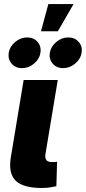

<svg xmlns="http://www.w3.org/2000/svg" viewBox="-20 -934 427 956"><path d="M188 2Q94.7 2 57.9 -34.4Q21 -70.8 33.7 -149.4L97.7 -535.6H267.6L206.5 -168Q203.1 -147 210.7 -137Q218.3 -127 238.8 -127Q247.6 -127 253.7 -127.4Q259.8 -127.9 264.2 -128.9L260.7 -6.8Q249 -3.9 230.2 -1Q211.4 2 188 2ZM294.4 -594.7Q261.7 -594.7 242.4 -617.2Q223.1 -639.6 228 -671.4Q233.4 -702.6 260.3 -725.1Q287.1 -747.6 319.8 -747.6Q352.5 -747.6 372.1 -725.1Q391.6 -702.6 386.2 -671.4Q381.3 -639.6 354.2 -617.2Q327.1 -594.7 294.4 -594.7ZM89.8 -594.7Q57.1 -594.7 37.8 -617.2Q18.6 -639.6 23.4 -671.4Q28.8 -702.6 55.7 -725.1Q82.5 -747.6 115.2 -747.6Q147.9 -747.6 167.2 -725.1Q186.5 -702.6 181.2 -671.4Q176.3 -639.6 149.4 -617.2Q122.6 -594.7 89.8 -594.7ZM184.1 -778.3 220.7 -913.6H346.2L268.1 -778.3Z"/></svg>

Font: Inter 20pt ExtraBold
Style: Italic
Weight: 800
Italic angle: -9.3988°
Version: Version 4.001;git-66647c0bb